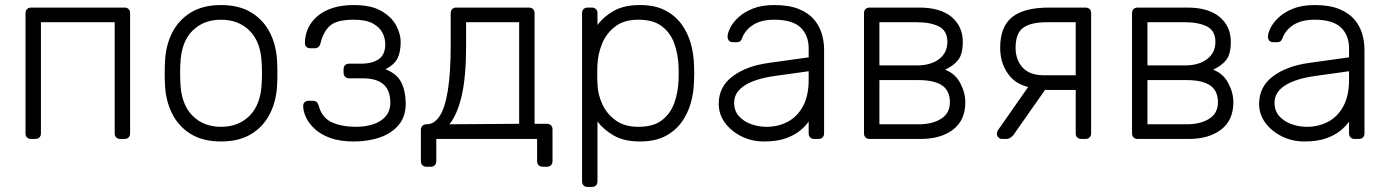

<svg xmlns="http://www.w3.org/2000/svg" viewBox="-20 -550 5498 760"><path d="M103 0Q93 0 87 -6Q81 -12 81 -22V-498Q81 -508 87 -514Q93 -520 103 -520H473Q483 -520 489 -514Q495 -508 495 -498V-22Q495 -12 489 -6Q483 0 473 0H456Q446 0 440 -6Q434 -12 434 -22V-462H142V-22Q142 -12 136 -6Q130 0 120 0Z M855 10Q783 10 734.5 -20Q686 -50 660.5 -102Q635 -154 633 -218Q632 -233 632 -260Q632 -287 633 -302Q635 -367 660.5 -418.5Q686 -470 734.5 -500Q783 -530 855 -530Q927 -530 975.5 -500Q1024 -470 1049.5 -418.5Q1075 -367 1077 -302Q1078 -287 1078 -260Q1078 -233 1077 -218Q1075 -154 1049.5 -102Q1024 -50 975.5 -20Q927 10 855 10ZM855 -48Q925 -48 969 -93Q1013 -138 1016 -223Q1017 -238 1017 -260Q1017 -282 1016 -297Q1013 -383 969 -427.5Q925 -472 855 -472Q785 -472 741 -427.5Q697 -383 694 -297Q693 -282 693 -260Q693 -238 694 -223Q697 -138 741 -93Q785 -48 855 -48Z M1380 10Q1325 10 1287 -4Q1249 -18 1225.5 -40Q1202 -62 1191 -86Q1180 -110 1180 -131Q1180 -140 1186 -145.5Q1192 -151 1201 -151H1218Q1227 -151 1233 -146.5Q1239 -142 1242 -130Q1255 -83 1294.5 -65.5Q1334 -48 1390 -48Q1426 -48 1457 -58Q1488 -68 1506.5 -89.5Q1525 -111 1525 -144Q1525 -192 1498 -216Q1471 -240 1416 -240H1362Q1352 -240 1346 -246Q1340 -252 1340 -262V-276Q1340 -286 1346 -292Q1352 -298 1362 -298H1409Q1454 -298 1479.5 -316Q1505 -334 1505 -375Q1505 -399 1493.5 -421Q1482 -443 1455 -457.5Q1428 -472 1380 -472Q1313 -472 1286.5 -448.5Q1260 -425 1249 -380Q1246 -368 1240 -363.5Q1234 -359 1225 -359H1208Q1199 -359 1193 -364.5Q1187 -370 1187 -379Q1187 -411 1199.5 -438Q1212 -465 1236.5 -486Q1261 -507 1297 -518.5Q1333 -530 1380 -530Q1450 -530 1490.5 -506Q1531 -482 1548.5 -448.5Q1566 -415 1566 -385Q1566 -344 1553.5 -319Q1541 -294 1506 -276Q1551 -258 1568 -224.5Q1585 -191 1586 -144Q1587 -91 1559.5 -57Q1532 -23 1485 -6.5Q1438 10 1380 10Z M1668 110Q1658 110 1652 104Q1646 98 1646 88V-36Q1646 -46 1652 -52Q1658 -58 1668 -58H1671Q1699 -59 1720 -90Q1741 -121 1752.5 -190.5Q1764 -260 1764 -375V-498Q1764 -508 1770 -514Q1776 -520 1786 -520H2074Q2084 -520 2090 -514Q2096 -508 2096 -498V-60H2145Q2155 -60 2161 -54Q2167 -48 2167 -38V88Q2167 98 2161 104Q2155 110 2145 110H2128Q2118 110 2112 104Q2106 98 2106 88V0H1707V88Q1707 98 1701 104Q1695 110 1685 110ZM1759 -58 2035 -60V-462H1825V-368Q1825 -248 1808 -173Q1791 -98 1759 -58Z M2306 190Q2296 190 2290 184Q2284 178 2284 168V-498Q2284 -508 2290 -514Q2296 -520 2306 -520H2323Q2333 -520 2339 -514Q2345 -508 2345 -498V-451Q2370 -485 2410.5 -507.5Q2451 -530 2513 -530Q2572 -530 2612 -509.5Q2652 -489 2677 -455Q2702 -421 2714 -379Q2726 -337 2727 -293Q2728 -278 2728 -260Q2728 -242 2727 -227Q2726 -183 2714 -141Q2702 -99 2677 -65Q2652 -31 2612 -10.5Q2572 10 2513 10Q2451 10 2410.5 -13Q2370 -36 2345 -69V168Q2345 178 2339 184Q2333 190 2323 190ZM2507 -48Q2566 -48 2600 -74Q2634 -100 2649 -142Q2664 -184 2666 -232Q2667 -260 2666 -288Q2664 -336 2649 -378Q2634 -420 2600 -446Q2566 -472 2507 -472Q2450 -472 2415 -445Q2380 -418 2363.5 -377.5Q2347 -337 2345 -296Q2344 -281 2344 -257Q2344 -233 2345 -218Q2346 -178 2363.5 -139Q2381 -100 2416.5 -74Q2452 -48 2507 -48Z M3004 10Q2956 10 2915.5 -10Q2875 -30 2850 -63.5Q2825 -97 2825 -139Q2825 -207 2880 -248Q2935 -289 3023 -301L3181 -323V-358Q3181 -411 3148.5 -441.5Q3116 -472 3045 -472Q2993 -472 2961 -451.5Q2929 -431 2917 -398Q2912 -383 2898 -383H2882Q2870 -383 2865 -389.5Q2860 -396 2860 -405Q2860 -419 2870.5 -440Q2881 -461 2903 -481.5Q2925 -502 2960 -516Q2995 -530 3045 -530Q3104 -530 3142.5 -514Q3181 -498 3202.5 -472.5Q3224 -447 3233 -416Q3242 -385 3242 -355V-22Q3242 -12 3236 -6Q3230 0 3220 0H3203Q3193 0 3187 -6Q3181 -12 3181 -22V-69Q3169 -51 3147 -33Q3125 -15 3090.5 -2.5Q3056 10 3004 10ZM3014 -48Q3060 -48 3098 -68Q3136 -88 3158.5 -129.5Q3181 -171 3181 -234V-268L3052 -250Q2970 -239 2928 -212Q2886 -185 2886 -144Q2886 -111 2905 -90Q2924 -69 2953.5 -58.5Q2983 -48 3014 -48Z M3422 0Q3412 0 3406 -6Q3400 -12 3400 -22V-498Q3400 -508 3406 -514Q3412 -520 3422 -520H3619Q3702 -520 3746.5 -483Q3791 -446 3791 -384Q3791 -336 3773 -313Q3755 -290 3721 -274Q3761 -259 3781 -221Q3801 -183 3801 -145Q3801 -74 3752.5 -37Q3704 0 3624 0ZM3461 -58H3616Q3671 -58 3705.5 -80Q3740 -102 3740 -145Q3740 -191 3709 -212Q3678 -233 3616 -233H3461ZM3461 -291H3609Q3664 -291 3697 -316Q3730 -341 3730 -384Q3730 -428 3697 -445Q3664 -462 3609 -462H3461Z M4260 0Q4250 0 4244 -6Q4238 -12 4238 -22V-194H4110V-199Q4021 -199 3980 -245.5Q3939 -292 3939 -361Q3939 -444 3986 -482Q4033 -520 4133 -520H4277Q4287 -520 4293 -514Q4299 -508 4299 -498V-22Q4299 -12 4293 -6Q4287 0 4277 0ZM3946 0Q3938 0 3932 -6Q3926 -12 3926 -20Q3926 -24 3927.5 -29Q3929 -34 3934 -40L4057 -216H4132L3991 -15Q3987 -10 3979.5 -5Q3972 0 3964 0ZM4114 -252H4238V-462H4124Q4060 -462 4030 -440Q4000 -418 4000 -361Q4000 -314 4027.5 -283Q4055 -252 4114 -252Z M4483 0Q4473 0 4467 -6Q4461 -12 4461 -22V-498Q4461 -508 4467 -514Q4473 -520 4483 -520H4680Q4763 -520 4807.5 -483Q4852 -446 4852 -384Q4852 -336 4834 -313Q4816 -290 4782 -274Q4822 -259 4842 -221Q4862 -183 4862 -145Q4862 -74 4813.5 -37Q4765 0 4685 0ZM4522 -58H4677Q4732 -58 4766.5 -80Q4801 -102 4801 -145Q4801 -191 4770 -212Q4739 -233 4677 -233H4522ZM4522 -291H4670Q4725 -291 4758 -316Q4791 -341 4791 -384Q4791 -428 4758 -445Q4725 -462 4670 -462H4522Z M5143 10Q5095 10 5054.5 -10Q5014 -30 4989 -63.5Q4964 -97 4964 -139Q4964 -207 5019 -248Q5074 -289 5162 -301L5320 -323V-358Q5320 -411 5287.5 -441.5Q5255 -472 5184 -472Q5132 -472 5100 -451.5Q5068 -431 5056 -398Q5051 -383 5037 -383H5021Q5009 -383 5004 -389.5Q4999 -396 4999 -405Q4999 -419 5009.5 -440Q5020 -461 5042 -481.5Q5064 -502 5099 -516Q5134 -530 5184 -530Q5243 -530 5281.5 -514Q5320 -498 5341.5 -472.5Q5363 -447 5372 -416Q5381 -385 5381 -355V-22Q5381 -12 5375 -6Q5369 0 5359 0H5342Q5332 0 5326 -6Q5320 -12 5320 -22V-69Q5308 -51 5286 -33Q5264 -15 5229.5 -2.5Q5195 10 5143 10ZM5153 -48Q5199 -48 5237 -68Q5275 -88 5297.5 -129.5Q5320 -171 5320 -234V-268L5191 -250Q5109 -239 5067 -212Q5025 -185 5025 -144Q5025 -111 5044 -90Q5063 -69 5092.5 -58.5Q5122 -48 5153 -48Z"/></svg>

Font: Rubik Light Light
Style: Regular
Weight: 300
Version: Version 2.101